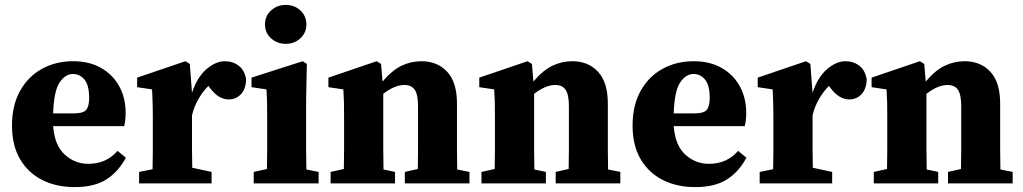

<svg xmlns="http://www.w3.org/2000/svg" viewBox="-20 -749 4176 784"><path d="M278 -447Q247 -447 223.5 -412.5Q200 -378 197 -286H282Q320 -286 332 -300.5Q344 -315 344 -349Q344 -401 325 -424Q306 -447 278 -447ZM285 15Q210 15 152.5 -14Q95 -43 62 -99Q29 -155 29 -236Q29 -319 62 -378Q95 -437 151.5 -468Q208 -499 278 -499Q345 -499 393 -471.5Q441 -444 467 -396.5Q493 -349 493 -288Q493 -258 487 -234H197Q203 -155 244.5 -117.5Q286 -80 341 -80Q414 -80 460 -133L494 -105Q462 -46 413 -15.5Q364 15 285 15Z M548 0V-47L603 -58Q604 -95 604 -137Q604 -179 604 -210V-269Q604 -297 603.5 -315Q603 -333 602.5 -348.5Q602 -364 601 -384L540 -393V-432L737 -499L755 -488L764 -370Q785 -434 823 -466.5Q861 -499 898 -499Q931 -499 955 -480.5Q979 -462 985 -425Q984 -386 964 -364.5Q944 -343 914 -343Q872 -343 837 -390L831 -398Q809 -377 790.5 -345Q772 -313 764 -278V-210Q764 -179 764 -139Q764 -99 765 -64L844 -47V0Z M1016 0V-47L1070 -59Q1071 -95 1071 -137Q1071 -179 1071 -210V-258Q1071 -299 1070.5 -326.5Q1070 -354 1068 -384L1007 -393V-432L1216 -499L1233 -488L1230 -343V-210Q1230 -179 1230 -136.5Q1230 -94 1231 -57L1281 -47V0ZM1147 -570Q1112 -570 1087 -592.5Q1062 -615 1062 -649Q1062 -684 1087 -706.5Q1112 -729 1147 -729Q1182 -729 1206.5 -706.5Q1231 -684 1231 -649Q1231 -615 1206.5 -592.5Q1182 -570 1147 -570Z M1330 0V-47L1384 -59Q1385 -95 1385 -137Q1385 -179 1385 -210V-268Q1385 -309 1384.5 -331.5Q1384 -354 1382 -384L1321 -393V-432L1518 -499L1536 -488L1542 -416Q1581 -462 1619.5 -480.5Q1658 -499 1701 -499Q1766 -499 1806 -456Q1846 -413 1846 -326V-210Q1846 -177 1846 -135.5Q1846 -94 1847 -57L1897 -47V0H1633V-47L1686 -59Q1687 -95 1687 -136.5Q1687 -178 1687 -210V-315Q1687 -363 1673.5 -382.5Q1660 -402 1631 -402Q1592 -402 1545 -366V-210Q1545 -179 1545 -136.5Q1545 -94 1546 -57L1593 -47V0Z M1946 0V-47L2000 -59Q2001 -95 2001 -137Q2001 -179 2001 -210V-268Q2001 -309 2000.5 -331.5Q2000 -354 1998 -384L1937 -393V-432L2134 -499L2152 -488L2158 -416Q2197 -462 2235.5 -480.5Q2274 -499 2317 -499Q2382 -499 2422 -456Q2462 -413 2462 -326V-210Q2462 -177 2462 -135.5Q2462 -94 2463 -57L2513 -47V0H2249V-47L2302 -59Q2303 -95 2303 -136.5Q2303 -178 2303 -210V-315Q2303 -363 2289.5 -382.5Q2276 -402 2247 -402Q2208 -402 2161 -366V-210Q2161 -179 2161 -136.5Q2161 -94 2162 -57L2209 -47V0Z M2812 -447Q2781 -447 2757.5 -412.5Q2734 -378 2731 -286H2816Q2854 -286 2866 -300.5Q2878 -315 2878 -349Q2878 -401 2859 -424Q2840 -447 2812 -447ZM2819 15Q2744 15 2686.5 -14Q2629 -43 2596 -99Q2563 -155 2563 -236Q2563 -319 2596 -378Q2629 -437 2685.5 -468Q2742 -499 2812 -499Q2879 -499 2927 -471.5Q2975 -444 3001 -396.5Q3027 -349 3027 -288Q3027 -258 3021 -234H2731Q2737 -155 2778.5 -117.5Q2820 -80 2875 -80Q2948 -80 2994 -133L3028 -105Q2996 -46 2947 -15.5Q2898 15 2819 15Z M3082 0V-47L3137 -58Q3138 -95 3138 -137Q3138 -179 3138 -210V-269Q3138 -297 3137.5 -315Q3137 -333 3136.5 -348.5Q3136 -364 3135 -384L3074 -393V-432L3271 -499L3289 -488L3298 -370Q3319 -434 3357 -466.5Q3395 -499 3432 -499Q3465 -499 3489 -480.5Q3513 -462 3519 -425Q3518 -386 3498 -364.5Q3478 -343 3448 -343Q3406 -343 3371 -390L3365 -398Q3343 -377 3324.5 -345Q3306 -313 3298 -278V-210Q3298 -179 3298 -139Q3298 -99 3299 -64L3378 -47V0Z M3548 0V-47L3602 -59Q3603 -95 3603 -137Q3603 -179 3603 -210V-268Q3603 -309 3602.5 -331.5Q3602 -354 3600 -384L3539 -393V-432L3736 -499L3754 -488L3760 -416Q3799 -462 3837.5 -480.5Q3876 -499 3919 -499Q3984 -499 4024 -456Q4064 -413 4064 -326V-210Q4064 -177 4064 -135.5Q4064 -94 4065 -57L4115 -47V0H3851V-47L3904 -59Q3905 -95 3905 -136.5Q3905 -178 3905 -210V-315Q3905 -363 3891.5 -382.5Q3878 -402 3849 -402Q3810 -402 3763 -366V-210Q3763 -179 3763 -136.5Q3763 -94 3764 -57L3811 -47V0Z"/></svg>

Font: Source Serif 4
Style: Bold
Weight: 700
Designer: Frank Grießhammer
Foundry: Adobe
Version: Version 4.005;hotconv 1.1.0;makeotfexe 2.6.0